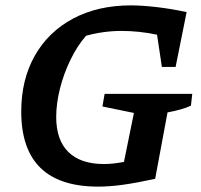

<svg xmlns="http://www.w3.org/2000/svg" viewBox="-20 -684 747 714"><path d="M345 10Q59 10 59 -269Q59 -388 109.5 -477Q160 -566 252 -615Q344 -664 467 -664Q508 -664 563.5 -657.5Q619 -651 674 -639L633 -435H582L564 -555Q497 -569 432 -569Q365 -569 300 -551Q267 -513 242 -461.5Q217 -410 203 -354.5Q189 -299 189 -249Q189 -163 234.5 -118.5Q280 -74 367 -74Q400 -74 441 -82L478 -264L361 -288L369 -335H695L690 -291Q658 -276 603 -266L557 -19Q488 -4 438 3Q388 10 345 10Z"/></svg>

Font: Piazzolla SemiBold
Style: Italic
Weight: 600
Italic angle: -11.3°
Designer: Juan Pablo del Peral
Foundry: Huerta Tipografica
Version: Version 1.330